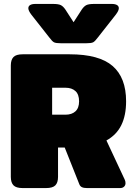

<svg xmlns="http://www.w3.org/2000/svg" viewBox="-20 -956 676 976"><path d="M231 -765 139 -882Q124 -902 124 -914Q124 -925 133.5 -930.5Q143 -936 160 -936H249Q277 -936 289 -930Q301 -924 312 -908L354 -843L396 -908Q407 -924 419 -930Q431 -936 459 -936H548Q565 -936 574.5 -930.5Q584 -925 584 -914Q584 -902 569 -882L477 -765Q463 -746 453.5 -741Q444 -736 416 -736H292Q264 -736 254.5 -741Q245 -746 231 -765ZM35 -57V-623Q35 -652 48.5 -666Q62 -680 95 -680H334Q484 -680 552.5 -620.5Q621 -561 621 -441Q621 -369 596.5 -319.5Q572 -270 521 -242L614 -43Q618 -35 618 -25Q618 -14 610.5 -7Q603 0 591 0H422Q406 0 396.5 -4.5Q387 -9 383 -20L309 -206H275V-57Q275 -28 261.5 -14Q248 0 214 0H95Q62 0 48.5 -14Q35 -28 35 -57ZM313 -373Q345 -373 363.5 -390Q382 -407 382 -441Q382 -476 363.5 -493Q345 -510 313 -510H245V-373Z"/></svg>

Font: Mitr
Style: Bold
Weight: 700
Designer: Thanarat Vachiruckul
Foundry: Cadson Demak
Version: Version 1.002